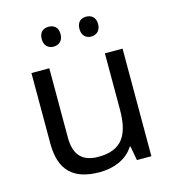

<svg xmlns="http://www.w3.org/2000/svg" viewBox="-110 -822 837 924"><g transform="rotate(-15 309.0 -360.0)"><path d="M169 -681C169 -647 190 -631 216 -631C241 -631 263 -647 263 -681C263 -716 241 -730 216 -730C190 -730 169 -716 169 -681ZM357 -681C357 -647 378 -631 403 -631C428 -631 450 -647 450 -681C450 -716 428 -730 403 -730C378 -730 357 -716 357 -681ZM533 -536H445V-257C445 -132 406 -63 287 -63C206 -63 168 -105 168 -191V-536H79V-185C79 -49 145 10 274 10C343 10 409 -15 444 -71H448L461 0H533Z"/></g></svg>

Font: Noto Sans Gujarati UI
Style: Regular
Weight: 400
Designer: Jelle Bosma - Monotype Design Team, Universal Thirst
Foundry: Monotype Imaging Inc.
Version: Version 2.106